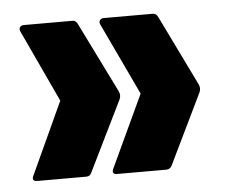

<svg xmlns="http://www.w3.org/2000/svg" viewBox="-36 -483 517 438"><g transform="rotate(-5 222.0 -264.5)"><path d="M216 -86Q201 -86 209 -101L285 -264L208 -427Q204 -434 207 -438.5Q210 -443 216 -443H328Q337 -443 341 -433L419 -273Q423 -264 419 -255L341 -94Q337 -86 328 -86ZM33 -86Q18 -86 26 -101L101 -264L25 -427Q21 -434 24 -438.5Q27 -443 33 -443H145Q153 -443 157 -433L236 -273Q240 -264 236 -255L157 -94Q154 -86 145 -86Z"/></g></svg>

Font: Sofia Sans Extra Condensed Black
Style: Regular
Weight: 900
Designer: Botio Nikoltchev, Ani Petrova
Foundry: lettersoup
Version: Version 4.101